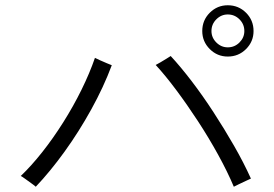

<svg xmlns="http://www.w3.org/2000/svg" viewBox="-20 -830 1040 730"><path d="M869 -120Q845 -177 809.5 -241.5Q774 -306 732.5 -369.5Q691 -433 649.5 -488.5Q608 -544 572 -583Q578 -586 590 -593Q602 -600 614 -607.5Q626 -615 629 -617Q667 -576 709 -521Q751 -466 792 -403Q833 -340 870 -275.5Q907 -211 934 -151Q929 -149 915.5 -142.5Q902 -136 888 -129.5Q874 -123 869 -120ZM116 -120Q112 -124 100 -132.5Q88 -141 76.5 -149.5Q65 -158 59 -161Q99 -199 140.5 -251.5Q182 -304 220.5 -365Q259 -426 290 -489Q321 -552 341 -610Q347 -607 360 -601Q373 -595 386.5 -589.5Q400 -584 405 -582Q374 -499 327 -414Q280 -329 225.5 -253.5Q171 -178 116 -120ZM846 -615Q806 -615 777.5 -643.5Q749 -672 749 -712Q749 -753 777.5 -781.5Q806 -810 846 -810Q887 -810 915.5 -781.5Q944 -753 944 -712Q944 -672 915.5 -643.5Q887 -615 846 -615ZM846 -650Q872 -650 890.5 -668.5Q909 -687 909 -712Q909 -738 890.5 -756.5Q872 -775 846 -775Q821 -775 802.5 -756.5Q784 -738 784 -712Q784 -687 802.5 -668.5Q821 -650 846 -650Z"/></svg>

Font: Zen Kaku Gothic Antique
Style: Regular
Weight: 400
Designer: Yoshimichi Ohira
Foundry: Positype
Version: Version 1.001